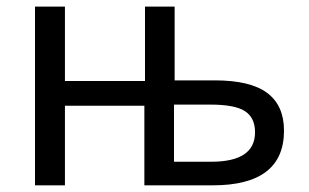

<svg xmlns="http://www.w3.org/2000/svg" viewBox="-20 -556 926 576"><path d="M503.9 -536.1V-314.9H624Q731.4 -314.9 781.7 -277.1Q832 -239.3 832 -164.1Q832 0 618.2 0H413.1V-238.8H174.8V0H85V-536.1H174.8V-313H415V-536.1ZM502 -242.2V-70.8H613.8Q745.1 -70.8 745.1 -159.2Q745.1 -203.1 714.6 -222.7Q684.1 -242.2 611.8 -242.2Z"/></svg>

Font: NotoPenekeko
Style: Regular
Weight: 400
Designer: Monotype Design team
Foundry: Monotype Imaging Inc.
Version: Version 1.04